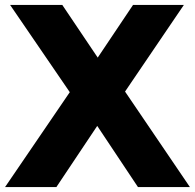

<svg xmlns="http://www.w3.org/2000/svg" viewBox="-44 -760 791 780"><path d="M516.5 0 351 -248.5 239.5 -385.5 -3 -740H209L353 -526L464 -388L727.5 0ZM-23.5 0 239.5 -385.5 353 -526 496.5 -740H703L464 -388L351 -248.5L185 0Z"/></svg>

Font: Encode Sans SC ExtraBold
Style: Regular
Weight: 800
Version: Version 3.002